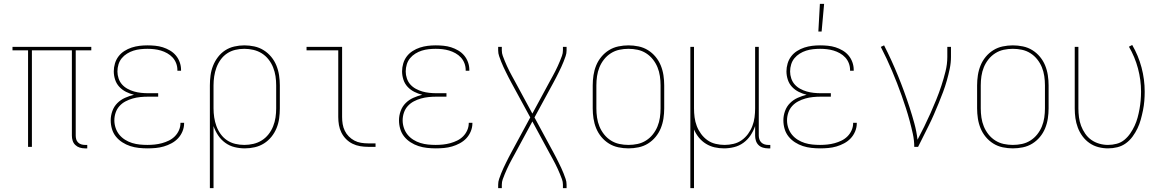

<svg xmlns="http://www.w3.org/2000/svg" viewBox="-20 -764 6040 999"><path d="M422 8Q408 8 395 4Q382 0 372 -9.5Q362 -19 358 -32Q354 -45 354 -58V-502H146V0H126V-502H45V-520H455V-502H374V-58Q374 -49 376.5 -39.5Q379 -30 386 -23Q393 -16 402.5 -13Q412 -10 422 -10H434V8Z M747 8Q725 8 702 5.5Q679 3 657.5 -4Q636 -11 616.5 -23.5Q597 -36 583 -53.5Q569 -71 562.5 -93Q556 -115 556 -138Q556 -162 564.5 -186Q573 -210 590.5 -227.5Q608 -245 630.5 -255Q653 -265 677 -271Q656 -276 636 -286Q616 -296 601 -312Q586 -328 579 -349.5Q572 -371 572 -393Q572 -413 578 -433.5Q584 -454 596.5 -470.5Q609 -487 627 -498.5Q645 -510 665 -516.5Q685 -523 705.5 -525.5Q726 -528 747 -528Q767 -528 787.5 -526Q808 -524 827 -518Q846 -512 864 -501.5Q882 -491 895 -475.5Q908 -460 915 -440.5Q922 -421 922 -401V-396H903V-400Q903 -418 896.5 -435Q890 -452 878 -465Q866 -478 850 -487Q834 -496 817 -501Q800 -506 782.5 -508Q765 -510 747 -510Q729 -510 710.5 -508Q692 -506 674.5 -500.5Q657 -495 641 -485Q625 -475 613.5 -461Q602 -447 596.5 -429Q591 -411 591 -392Q591 -374 597 -356Q603 -338 615 -324.5Q627 -311 643.5 -302Q660 -293 677.5 -288Q695 -283 713.5 -281Q732 -279 750 -279H803V-261H750Q730 -261 710 -259Q690 -257 670.5 -251.5Q651 -246 633 -236.5Q615 -227 601.5 -212Q588 -197 581.5 -177.5Q575 -158 575 -138Q575 -118 581.5 -98.5Q588 -79 600.5 -63.5Q613 -48 630.5 -37Q648 -26 667.5 -20Q687 -14 707 -12Q727 -10 747 -10Q766 -10 785 -12Q804 -14 822.5 -19Q841 -24 858.5 -32.5Q876 -41 889.5 -54.5Q903 -68 911 -86Q919 -104 919 -123V-125H938V-123Q938 -101 929.5 -80.5Q921 -60 906.5 -44.5Q892 -29 872.5 -18.5Q853 -8 832.5 -2Q812 4 790.5 6Q769 8 747 8Z M1072 215V-320Q1072 -346 1075.5 -372Q1079 -398 1088.5 -422Q1098 -446 1114 -467Q1130 -488 1151.5 -502Q1173 -516 1199 -522Q1225 -528 1251 -528Q1277 -528 1303 -522.5Q1329 -517 1351.5 -503Q1374 -489 1391 -468.5Q1408 -448 1418 -423.5Q1428 -399 1432 -372.5Q1436 -346 1436 -320V-200Q1436 -174 1432.5 -148Q1429 -122 1419 -97.5Q1409 -73 1392.5 -52.5Q1376 -32 1354 -18Q1332 -4 1306 2Q1280 8 1254 8Q1227 8 1200.5 1.5Q1174 -5 1152 -21Q1130 -37 1115 -59.5Q1100 -82 1091 -108V215ZM1251 -10Q1275 -10 1298.5 -15.5Q1322 -21 1342 -33.5Q1362 -46 1377 -65Q1392 -84 1401 -106.5Q1410 -129 1413.5 -152.5Q1417 -176 1417 -200V-320Q1417 -344 1413.5 -367.5Q1410 -391 1401 -413.5Q1392 -436 1377 -455Q1362 -474 1342 -486.5Q1322 -499 1298.5 -504.5Q1275 -510 1251 -510Q1227 -510 1204 -504.5Q1181 -499 1161.5 -486Q1142 -473 1128 -453.5Q1114 -434 1106 -412Q1098 -390 1094.5 -366.5Q1091 -343 1091 -320V-200Q1091 -177 1094.5 -153.5Q1098 -130 1106 -108Q1114 -86 1128 -66.5Q1142 -47 1161.5 -34Q1181 -21 1204 -15.5Q1227 -10 1251 -10Z M1895 0Q1874 0 1853.5 -3.5Q1833 -7 1814.5 -16Q1796 -25 1781 -40Q1766 -55 1756.5 -74Q1747 -93 1743.5 -113.5Q1740 -134 1740 -155V-502H1575V-520H1760V-155Q1760 -136 1763 -118Q1766 -100 1774 -83.5Q1782 -67 1795 -54Q1808 -41 1824 -32.5Q1840 -24 1858.5 -21Q1877 -18 1895 -18H1934V0Z M2247 8Q2225 8 2202 5.5Q2179 3 2157.5 -4Q2136 -11 2116.5 -23.5Q2097 -36 2083 -53.5Q2069 -71 2062.5 -93Q2056 -115 2056 -138Q2056 -162 2064.5 -186Q2073 -210 2090.5 -227.5Q2108 -245 2130.5 -255Q2153 -265 2177 -271Q2156 -276 2136 -286Q2116 -296 2101 -312Q2086 -328 2079 -349.5Q2072 -371 2072 -393Q2072 -413 2078 -433.5Q2084 -454 2096.5 -470.5Q2109 -487 2127 -498.5Q2145 -510 2165 -516.5Q2185 -523 2205.5 -525.5Q2226 -528 2247 -528Q2267 -528 2287.5 -526Q2308 -524 2327 -518Q2346 -512 2364 -501.5Q2382 -491 2395 -475.5Q2408 -460 2415 -440.5Q2422 -421 2422 -401V-396H2403V-400Q2403 -418 2396.5 -435Q2390 -452 2378 -465Q2366 -478 2350 -487Q2334 -496 2317 -501Q2300 -506 2282.5 -508Q2265 -510 2247 -510Q2229 -510 2210.5 -508Q2192 -506 2174.5 -500.5Q2157 -495 2141 -485Q2125 -475 2113.5 -461Q2102 -447 2096.5 -429Q2091 -411 2091 -392Q2091 -374 2097 -356Q2103 -338 2115 -324.5Q2127 -311 2143.5 -302Q2160 -293 2177.5 -288Q2195 -283 2213.5 -281Q2232 -279 2250 -279H2303V-261H2250Q2230 -261 2210 -259Q2190 -257 2170.5 -251.5Q2151 -246 2133 -236.5Q2115 -227 2101.5 -212Q2088 -197 2081.5 -177.5Q2075 -158 2075 -138Q2075 -118 2081.5 -98.5Q2088 -79 2100.5 -63.5Q2113 -48 2130.5 -37Q2148 -26 2167.5 -20Q2187 -14 2207 -12Q2227 -10 2247 -10Q2266 -10 2285 -12Q2304 -14 2322.5 -19Q2341 -24 2358.5 -32.5Q2376 -41 2389.5 -54.5Q2403 -68 2411 -86Q2419 -104 2419 -123V-125H2438V-123Q2438 -101 2429.5 -80.5Q2421 -60 2406.5 -44.5Q2392 -29 2372.5 -18.5Q2353 -8 2332.5 -2Q2312 4 2290.5 6Q2269 8 2247 8Z M2572 215V197Q2572 181 2577 167Q2582 153 2587.5 138.5Q2593 124 2599.5 110.5Q2606 97 2612.5 83.5Q2619 70 2626 56.5Q2633 43 2640 30L2739 -153L2640 -335Q2633 -348 2626 -361.5Q2619 -375 2612.5 -388.5Q2606 -402 2599.5 -415.5Q2593 -429 2587.5 -443.5Q2582 -458 2577 -472Q2572 -486 2572 -502V-520H2591V-502Q2591 -487 2596 -473.5Q2601 -460 2606.5 -446.5Q2612 -433 2618 -420Q2624 -407 2630.5 -394Q2637 -381 2644 -368.5Q2651 -356 2658 -343L2750 -173L2842 -343Q2849 -356 2856 -368.5Q2863 -381 2869.5 -394Q2876 -407 2882 -420Q2888 -433 2893.5 -446.5Q2899 -460 2904 -473.5Q2909 -487 2909 -502V-520H2928V-502Q2928 -486 2923 -472Q2918 -458 2912.5 -443.5Q2907 -429 2900.5 -415.5Q2894 -402 2887.5 -388.5Q2881 -375 2874 -361.5Q2867 -348 2860 -335L2761 -153L2860 30Q2867 43 2874 56.5Q2881 70 2887.5 83.5Q2894 97 2900.5 110.5Q2907 124 2912.5 138.5Q2918 153 2923 167Q2928 181 2928 197V215H2909V197Q2909 182 2904 168.5Q2899 155 2893.5 141.5Q2888 128 2882 115Q2876 102 2869.5 89Q2863 76 2856 63.5Q2849 51 2842 38L2750 -132L2658 38Q2651 51 2644 63.5Q2637 76 2630.5 89Q2624 102 2618 115Q2612 128 2606.5 141.5Q2601 155 2596 168.5Q2591 182 2591 197V215Z M3250 8Q3224 8 3197.5 2.5Q3171 -3 3148.5 -17Q3126 -31 3109 -51.5Q3092 -72 3082 -96.5Q3072 -121 3068 -147.5Q3064 -174 3064 -200V-320Q3064 -346 3068 -372.5Q3072 -399 3082 -423.5Q3092 -448 3109 -468.5Q3126 -489 3148.5 -503Q3171 -517 3197.5 -522.5Q3224 -528 3250 -528Q3276 -528 3302.5 -522.5Q3329 -517 3351.5 -503Q3374 -489 3391 -468.5Q3408 -448 3418 -423.5Q3428 -399 3432 -372.5Q3436 -346 3436 -320V-200Q3436 -174 3432 -147.5Q3428 -121 3418 -96.5Q3408 -72 3391 -51.5Q3374 -31 3351.5 -17Q3329 -3 3302.5 2.5Q3276 8 3250 8ZM3250 -10Q3274 -10 3297.5 -15Q3321 -20 3341.5 -33Q3362 -46 3377 -65Q3392 -84 3401 -106Q3410 -128 3413.5 -152Q3417 -176 3417 -200V-320Q3417 -344 3413.5 -368Q3410 -392 3401 -414Q3392 -436 3377 -455Q3362 -474 3341.5 -487Q3321 -500 3297.5 -505Q3274 -510 3250 -510Q3226 -510 3202.5 -505Q3179 -500 3158.5 -487Q3138 -474 3123 -455Q3108 -436 3099 -414Q3090 -392 3086.5 -368Q3083 -344 3083 -320V-200Q3083 -176 3086.5 -152Q3090 -128 3099 -106Q3108 -84 3123 -65Q3138 -46 3158.5 -33Q3179 -20 3202.5 -15Q3226 -10 3250 -10Z M3572 215V-520H3591V-200Q3591 -177 3594 -153.5Q3597 -130 3605.5 -108Q3614 -86 3628 -67Q3642 -48 3661 -34.5Q3680 -21 3703.5 -15.5Q3727 -10 3750 -10Q3773 -10 3796.5 -15.5Q3820 -21 3839 -34.5Q3858 -48 3872 -67Q3886 -86 3894.5 -108Q3903 -130 3906 -153.5Q3909 -177 3909 -200V-520H3928V-58Q3928 -49 3931 -39.5Q3934 -30 3941 -23Q3948 -16 3957.5 -13Q3967 -10 3976 -10H3988V8H3976Q3963 8 3949.5 4Q3936 0 3926.5 -9.5Q3917 -19 3913 -32Q3909 -45 3909 -58V-108Q3900 -82 3885 -59.5Q3870 -37 3848 -21Q3826 -5 3799.5 1.5Q3773 8 3747 8Q3722 8 3698 2.5Q3674 -3 3653 -16Q3632 -29 3616.5 -48Q3601 -67 3591 -90V215Z M4247 8Q4225 8 4202 5.5Q4179 3 4157.5 -4Q4136 -11 4116.5 -23.5Q4097 -36 4083 -53.5Q4069 -71 4062.5 -93Q4056 -115 4056 -138Q4056 -162 4064.5 -186Q4073 -210 4090.5 -227.5Q4108 -245 4130.5 -255Q4153 -265 4177 -271Q4156 -276 4136 -286Q4116 -296 4101 -312Q4086 -328 4079 -349.5Q4072 -371 4072 -393Q4072 -413 4078 -433.5Q4084 -454 4096.5 -470.5Q4109 -487 4127 -498.5Q4145 -510 4165 -516.5Q4185 -523 4205.5 -525.5Q4226 -528 4247 -528Q4267 -528 4287.5 -526Q4308 -524 4327 -518Q4346 -512 4364 -501.5Q4382 -491 4395 -475.5Q4408 -460 4415 -440.5Q4422 -421 4422 -401V-396H4403V-400Q4403 -418 4396.5 -435Q4390 -452 4378 -465Q4366 -478 4350 -487Q4334 -496 4317 -501Q4300 -506 4282.5 -508Q4265 -510 4247 -510Q4229 -510 4210.5 -508Q4192 -506 4174.5 -500.5Q4157 -495 4141 -485Q4125 -475 4113.5 -461Q4102 -447 4096.5 -429Q4091 -411 4091 -392Q4091 -374 4097 -356Q4103 -338 4115 -324.5Q4127 -311 4143.5 -302Q4160 -293 4177.5 -288Q4195 -283 4213.5 -281Q4232 -279 4250 -279H4303V-261H4250Q4230 -261 4210 -259Q4190 -257 4170.5 -251.5Q4151 -246 4133 -236.5Q4115 -227 4101.5 -212Q4088 -197 4081.5 -177.5Q4075 -158 4075 -138Q4075 -118 4081.5 -98.5Q4088 -79 4100.5 -63.5Q4113 -48 4130.5 -37Q4148 -26 4167.5 -20Q4187 -14 4207 -12Q4227 -10 4247 -10Q4266 -10 4285 -12Q4304 -14 4322.5 -19Q4341 -24 4358.5 -32.5Q4376 -41 4389.5 -54.5Q4403 -68 4411 -86Q4419 -104 4419 -123V-125H4438V-123Q4438 -101 4429.5 -80.5Q4421 -60 4406.5 -44.5Q4392 -29 4372.5 -18.5Q4353 -8 4332.5 -2Q4312 4 4290.5 6Q4269 8 4247 8ZM4238 -600 4246 -744H4268L4255 -600Z M4737 0Q4737 -34 4729.5 -68Q4722 -102 4713 -135.5Q4704 -169 4693.5 -201.5Q4683 -234 4671.5 -266.5Q4660 -299 4647.5 -331Q4635 -363 4621.5 -395Q4608 -427 4593.5 -458Q4579 -489 4563 -520L4580 -528Q4600 -489 4618 -449.5Q4636 -410 4652.5 -369.5Q4669 -329 4684 -288Q4699 -247 4712.5 -205.5Q4726 -164 4737.5 -122Q4749 -80 4754 -37Q4772 -71 4789 -105.5Q4806 -140 4821.5 -175Q4837 -210 4851.5 -245.5Q4866 -281 4878 -317.5Q4890 -354 4899.5 -392Q4909 -430 4909 -468V-520H4928V-468Q4928 -437 4921.5 -406Q4915 -375 4906.5 -345Q4898 -315 4887 -285.5Q4876 -256 4864 -227Q4852 -198 4839.5 -169Q4827 -140 4813 -112Q4799 -84 4785 -56Q4771 -28 4757 0Z M5250 8Q5224 8 5197.5 2.5Q5171 -3 5148.5 -17Q5126 -31 5109 -51.5Q5092 -72 5082 -96.5Q5072 -121 5068 -147.5Q5064 -174 5064 -200V-320Q5064 -346 5068 -372.5Q5072 -399 5082 -423.5Q5092 -448 5109 -468.5Q5126 -489 5148.5 -503Q5171 -517 5197.5 -522.5Q5224 -528 5250 -528Q5276 -528 5302.5 -522.5Q5329 -517 5351.5 -503Q5374 -489 5391 -468.5Q5408 -448 5418 -423.5Q5428 -399 5432 -372.5Q5436 -346 5436 -320V-200Q5436 -174 5432 -147.5Q5428 -121 5418 -96.5Q5408 -72 5391 -51.5Q5374 -31 5351.5 -17Q5329 -3 5302.5 2.5Q5276 8 5250 8ZM5250 -10Q5274 -10 5297.5 -15Q5321 -20 5341.5 -33Q5362 -46 5377 -65Q5392 -84 5401 -106Q5410 -128 5413.5 -152Q5417 -176 5417 -200V-320Q5417 -344 5413.5 -368Q5410 -392 5401 -414Q5392 -436 5377 -455Q5362 -474 5341.5 -487Q5321 -500 5297.5 -505Q5274 -510 5250 -510Q5226 -510 5202.5 -505Q5179 -500 5158.5 -487Q5138 -474 5123 -455Q5108 -436 5099 -414Q5090 -392 5086.5 -368Q5083 -344 5083 -320V-200Q5083 -176 5086.5 -152Q5090 -128 5099 -106Q5108 -84 5123 -65Q5138 -46 5158.5 -33Q5179 -20 5202.5 -15Q5226 -10 5250 -10Z M5745 8Q5720 8 5695 1.5Q5670 -5 5649 -19.5Q5628 -34 5612.5 -55Q5597 -76 5588 -100Q5579 -124 5575.5 -149Q5572 -174 5572 -200V-520H5591V-200Q5591 -177 5594 -154Q5597 -131 5605 -109.5Q5613 -88 5626.5 -68.5Q5640 -49 5658.5 -36Q5677 -23 5699.5 -16.5Q5722 -10 5745 -10Q5768 -10 5790.5 -16Q5813 -22 5830.5 -36.5Q5848 -51 5861 -70Q5874 -89 5883.5 -109.5Q5893 -130 5899 -152Q5905 -174 5909 -196.5Q5913 -219 5915 -241.5Q5917 -264 5917 -287Q5917 -348 5901 -408Q5885 -468 5854 -521L5871 -530Q5903 -475 5919.5 -413Q5936 -351 5936 -287Q5936 -263 5934 -238.5Q5932 -214 5927 -189.5Q5922 -165 5915.5 -141.5Q5909 -118 5898.5 -96Q5888 -74 5873 -53.5Q5858 -33 5838 -18.5Q5818 -4 5794 2Q5770 8 5745 8Z"/></svg>

Font: Iosevka Curly Thin
Style: Regular
Weight: 100
Monospace: yes
Designer: Belleve Invis
Foundry: Belleve Invis
Version: Version 22.1.2; ttfautohint (v1.8.4)